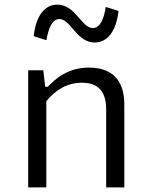

<svg xmlns="http://www.w3.org/2000/svg" viewBox="-20 -811 660 831"><path d="M518 0V-359.5C518 -471.5 457 -518.5 365.5 -518.5C277 -518.5 223.5 -474 187 -435.5H175.5L167.5 -507H102V0H180.5V-373C220 -421.5 270.5 -453 335 -453C390.5 -453 439.5 -429.5 439.5 -338V0ZM228 -791C173 -791 135.5 -742.5 126 -654.5L181 -637C189.5 -689.5 206.5 -728.5 237 -728.5C286.5 -728.5 311 -627 390 -627C445 -627 483 -675.5 493 -763.5L438 -781C429.5 -728 412.5 -689.5 382 -689.5C332.5 -689.5 307.5 -791 228 -791Z"/></svg>

Font: Monaspace Neon Light
Style: Regular
Weight: 300
Designer: Riley Cran & the Lettermatic Team
Foundry: Lettermatic
Version: Version 1.200 (Monaspace Neon)